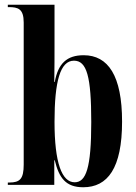

<svg xmlns="http://www.w3.org/2000/svg" viewBox="-20 -780 572 810"><path d="M331 10C434 10 495 -70 495 -267C495 -461 436 -547 333 -547C262 -547 225 -512 211 -434H209C210 -498 210 -543 210 -581V-760H13V-750H17C56 -750 80 -743 80 -685V-86C80 -25 64 -10 19 -10H13V0H209V-104H211C229 -29 258 10 331 10ZM295 -11C241 -11 210 -93 210 -266C210 -437 234 -524 292 -524C346 -524 365 -458 365 -265C365 -71 343 -11 295 -11Z"/></svg>

Font: Noto Serif Display ExtraCondensed
Style: Bold
Weight: 700
Width: 2
Designer: Monotype Design Team
Foundry: Monotype Imaging Inc.
Version: Version 2.009